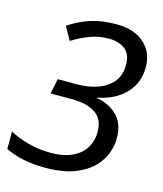

<svg xmlns="http://www.w3.org/2000/svg" viewBox="-111 -806 760 897"><g transform="rotate(15 268.5 -357.0)"><path d="M192 10Q78 10 -1 -29V-114Q35 -93 88.5 -78.5Q142 -64 197 -64Q263 -64 305 -85Q347 -106 366.5 -140Q386 -174 386 -214Q386 -276 345 -304Q304 -332 229 -332H127L142 -405H237Q286 -405 330.5 -419.5Q375 -434 404 -466Q433 -498 433 -553Q433 -603 403 -626.5Q373 -650 323 -650Q278 -650 234.5 -634Q191 -618 150 -592L114 -656Q165 -690 218.5 -707Q272 -724 341 -724Q427 -724 476 -680.5Q525 -637 525 -565Q525 -489 476 -437.5Q427 -386 341 -369V-367Q401 -358 440.5 -319Q480 -280 480 -210Q480 -150 448 -100Q416 -50 352.5 -20Q289 10 192 10Z"/></g></svg>

Font: Noto IKEA Latin
Style: Italic
Weight: 400
Italic angle: -12°
Designer: Monotype Design Team
Foundry: Monotype Imaging Inc.
Version: Version 1.0